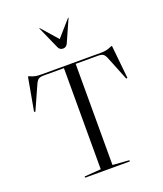

<svg xmlns="http://www.w3.org/2000/svg" viewBox="-170 -1072 1005 1183"><g transform="rotate(-20 332.5 -481.0)"><path d="M289 -16 181 -8V0H474V-8L366 -16V-679H512Q536 -679 546.5 -671.5Q557 -664 566 -641L628 -487L636 -489L614 -706H608Q586 -696 570.5 -693Q555 -690 531 -690H146Q122 -690 106.5 -693Q91 -696 69 -706H63L24 -489L32 -487L101 -641Q111 -664 122 -671.5Q133 -679 157 -679H289ZM326 -794Q304 -794 295 -815L230 -961L233 -962L326 -856L419 -962L422 -961L357 -815Q347 -794 326 -794Z"/></g></svg>

Font: Libre Caslon Display
Style: Regular
Weight: 400
Designer: Pablo Impallari, Rodrigo Fuenzalida
Foundry: Pablo Impallari, Rodrigo Fuenzalida
Version: Version 1.100; ttfautohint (v1.6) -l 8 -r 50 -G 200 -x 14 -D